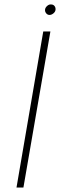

<svg xmlns="http://www.w3.org/2000/svg" viewBox="-20 -841 269 861"><path d="M174 -700 54 0H85L206 -700ZM182 -798Q181 -789 187 -781.5Q193 -774 202 -774Q211 -774 219.5 -781Q228 -788 229 -797Q230 -807 224.5 -814Q219 -821 209 -821Q200 -822 191.5 -814.5Q183 -807 182 -798Z"/></svg>

Font: Jost ExtraLight
Style: Italic
Weight: 250
Italic angle: -5°
Version: Version 3.710